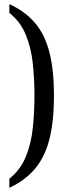

<svg xmlns="http://www.w3.org/2000/svg" viewBox="-20 -778 324 925"><path d="M25 83Q78 41 104 -22Q130 -85 138 -161.5Q146 -238 146 -317Q146 -397 138 -472.5Q130 -548 104 -611Q78 -674 25 -716V-758Q102 -723 149.5 -666.5Q197 -610 218.5 -524.5Q240 -439 240 -317Q240 -195 218.5 -109Q197 -23 149.5 34Q102 91 25 127Z"/></svg>

Font: Noto Serif Hebrew ExtraCondensed
Style: Regular
Weight: 400
Width: 2
Designer: Monotype Design Team
Foundry: Monotype Imaging Inc.
Version: Version 2.004; ttfautohint (v1.8.4.7-5d5b)